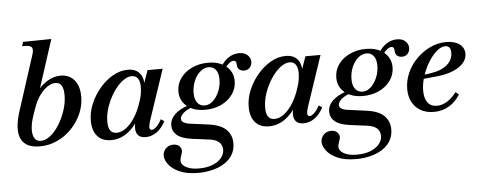

<svg xmlns="http://www.w3.org/2000/svg" viewBox="-59 -870 3272 1317"><g transform="rotate(-5 1576.5 -211.5)"><path d="M190 14Q92 14 61.5 -50Q31 -114 71 -238L191 -610Q205 -650 195.5 -665.5Q186 -681 149 -681H128L137 -710L332 -713L212 -343L198 -347Q229 -397 276.5 -427Q324 -457 373 -457Q432 -457 467 -416Q502 -375 502 -301Q502 -240 477 -183.5Q452 -127 409 -82.5Q366 -38 309.5 -12Q253 14 190 14ZM200 -23Q233 -23 266.5 -50Q300 -77 327.5 -121.5Q355 -166 372 -218.5Q389 -271 389 -321Q389 -366 375 -388Q361 -410 333 -410Q306 -410 278 -391Q250 -372 225.5 -338.5Q201 -305 185 -262L170 -220Q137 -130 146 -76.5Q155 -23 200 -23Z M682 14Q619 14 586 -24.5Q553 -63 553 -130Q553 -190 577.5 -247.5Q602 -305 643 -353Q684 -401 734 -429Q784 -457 835 -457Q896 -457 923 -416.5Q950 -376 937 -306H923L971 -443H1075L958 -95Q937 -32 965 -32Q979 -32 997.5 -50Q1016 -68 1032 -99L1055 -84Q1031 -37 995.5 -11.5Q960 14 919 14Q869 14 855.5 -24Q842 -62 867 -133L875 -118Q840 -55 789.5 -20.5Q739 14 682 14ZM723 -33Q756 -33 789 -58Q822 -83 850 -127.5Q878 -172 897 -232Q907 -260 911 -286.5Q915 -313 915 -333Q915 -371 900.5 -391Q886 -411 859 -411Q827 -411 792.5 -383.5Q758 -356 729 -311Q700 -266 682.5 -214.5Q665 -163 665 -114Q665 -33 723 -33Z M1257 290Q1179 290 1128.5 267.5Q1078 245 1054 212.5Q1030 180 1030 152Q1030 125 1049.5 103.5Q1069 82 1102 82Q1131 82 1144.5 97.5Q1158 113 1158 129Q1158 134 1156.5 139.5Q1155 145 1151 158Q1142 182 1142 196Q1142 213 1155.5 227Q1169 241 1196 250.5Q1223 260 1264 260Q1320 260 1359 244Q1398 228 1419 202Q1440 176 1440 147Q1440 81 1355 69L1231 53Q1161 43 1130.5 16.5Q1100 -10 1100 -49Q1100 -91 1132.5 -124Q1165 -157 1234 -180L1260 -165Q1216 -150 1193 -129.5Q1170 -109 1170 -89Q1170 -74 1185.5 -64.5Q1201 -55 1231 -51L1352 -35Q1438 -24 1476 13.5Q1514 51 1514 108Q1514 152 1494 186Q1474 220 1438.5 243Q1403 266 1356 278Q1309 290 1257 290ZM1341 -137Q1263 -137 1216 -176Q1169 -215 1169 -278Q1169 -329 1198 -369.5Q1227 -410 1277 -433.5Q1327 -457 1388 -457Q1466 -457 1513 -418Q1560 -379 1560 -316Q1560 -266 1531 -225Q1502 -184 1452.5 -160.5Q1403 -137 1341 -137ZM1341 -167Q1372 -167 1398 -191Q1424 -215 1440.5 -254Q1457 -293 1457 -337Q1457 -379 1439 -402.5Q1421 -426 1390 -426Q1358 -426 1331 -402.5Q1304 -379 1288 -340.5Q1272 -302 1272 -257Q1272 -215 1290.5 -191Q1309 -167 1341 -167ZM1631 -382Q1611 -382 1597.5 -393Q1584 -404 1584 -425Q1584 -439 1579.5 -447Q1575 -455 1563 -455Q1551 -455 1535.5 -443.5Q1520 -432 1503 -409L1479 -421Q1497 -457 1531.5 -480.5Q1566 -504 1606 -504Q1644 -504 1664.5 -484Q1685 -464 1685 -438Q1685 -415 1670.5 -398.5Q1656 -382 1631 -382Z M1769 14Q1706 14 1673 -24.5Q1640 -63 1640 -130Q1640 -190 1664.5 -247.5Q1689 -305 1730 -353Q1771 -401 1821 -429Q1871 -457 1922 -457Q1983 -457 2010 -416.5Q2037 -376 2024 -306H2010L2058 -443H2162L2045 -95Q2024 -32 2052 -32Q2066 -32 2084.5 -50Q2103 -68 2119 -99L2142 -84Q2118 -37 2082.5 -11.5Q2047 14 2006 14Q1956 14 1942.5 -24Q1929 -62 1954 -133L1962 -118Q1927 -55 1876.5 -20.5Q1826 14 1769 14ZM1810 -33Q1843 -33 1876 -58Q1909 -83 1937 -127.5Q1965 -172 1984 -232Q1994 -260 1998 -286.5Q2002 -313 2002 -333Q2002 -371 1987.5 -391Q1973 -411 1946 -411Q1914 -411 1879.5 -383.5Q1845 -356 1816 -311Q1787 -266 1769.5 -214.5Q1752 -163 1752 -114Q1752 -33 1810 -33Z M2344 290Q2266 290 2215.5 267.5Q2165 245 2141 212.5Q2117 180 2117 152Q2117 125 2136.5 103.5Q2156 82 2189 82Q2218 82 2231.5 97.5Q2245 113 2245 129Q2245 134 2243.5 139.5Q2242 145 2238 158Q2229 182 2229 196Q2229 213 2242.5 227Q2256 241 2283 250.5Q2310 260 2351 260Q2407 260 2446 244Q2485 228 2506 202Q2527 176 2527 147Q2527 81 2442 69L2318 53Q2248 43 2217.5 16.5Q2187 -10 2187 -49Q2187 -91 2219.5 -124Q2252 -157 2321 -180L2347 -165Q2303 -150 2280 -129.5Q2257 -109 2257 -89Q2257 -74 2272.5 -64.5Q2288 -55 2318 -51L2439 -35Q2525 -24 2563 13.5Q2601 51 2601 108Q2601 152 2581 186Q2561 220 2525.5 243Q2490 266 2443 278Q2396 290 2344 290ZM2428 -137Q2350 -137 2303 -176Q2256 -215 2256 -278Q2256 -329 2285 -369.5Q2314 -410 2364 -433.5Q2414 -457 2475 -457Q2553 -457 2600 -418Q2647 -379 2647 -316Q2647 -266 2618 -225Q2589 -184 2539.5 -160.5Q2490 -137 2428 -137ZM2428 -167Q2459 -167 2485 -191Q2511 -215 2527.5 -254Q2544 -293 2544 -337Q2544 -379 2526 -402.5Q2508 -426 2477 -426Q2445 -426 2418 -402.5Q2391 -379 2375 -340.5Q2359 -302 2359 -257Q2359 -215 2377.5 -191Q2396 -167 2428 -167ZM2718 -382Q2698 -382 2684.5 -393Q2671 -404 2671 -425Q2671 -439 2666.5 -447Q2662 -455 2650 -455Q2638 -455 2622.5 -443.5Q2607 -432 2590 -409L2566 -421Q2584 -457 2618.5 -480.5Q2653 -504 2693 -504Q2731 -504 2751.5 -484Q2772 -464 2772 -438Q2772 -415 2757.5 -398.5Q2743 -382 2718 -382Z M2904 14Q2826 14 2780 -33Q2734 -80 2734 -158Q2734 -216 2758 -269.5Q2782 -323 2824 -365Q2866 -407 2918.5 -431.5Q2971 -456 3028 -456Q3085 -456 3119 -431.5Q3153 -407 3153 -365Q3153 -311 3094.5 -273Q3036 -235 2934 -226L2831 -216L2834 -242L2908 -253Q2977 -263 3017 -297Q3057 -331 3057 -380Q3057 -428 3019 -428Q2990 -428 2959 -401Q2928 -374 2901.5 -330.5Q2875 -287 2858.5 -236Q2842 -185 2842 -137Q2842 -84 2864 -55Q2886 -26 2928 -26Q2963 -26 2997.5 -47Q3032 -68 3062 -108L3084 -90Q3052 -39 3006.5 -12.5Q2961 14 2904 14Z"/></g></svg>

Font: Baskervville SemiBold
Style: Italic
Weight: 600
Italic angle: -18°
Version: Version 1.100